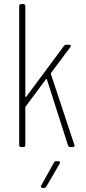

<svg xmlns="http://www.w3.org/2000/svg" viewBox="-20 -720 419 940"><path d="M74 -10V-690Q74 -700 84 -700H94Q104 -700 104 -690V-248Q104 -246 106 -245.5Q108 -245 109 -247L293 -495Q297 -501 306 -501H318Q324 -501 326 -497Q328 -493 324 -489L230 -363Q228 -360 229 -358L344 -11L345 -7Q345 0 336 0H325Q316 0 313 -8L210 -330Q209 -336 204 -331L106 -199Q104 -197 104 -194V-10Q104 0 94 0H84Q74 0 74 -10ZM182 188 244 76Q247 69 256 69H265Q271 69 273 72.5Q275 76 272 81L207 193Q202 200 195 200H189Q183 200 181 196.5Q179 193 182 188Z"/></svg>

Font: Barlow Condensed Thin
Style: Regular
Weight: 250
Width: 3
Designer: Jeremy Tribby
Foundry: Tribby Type
Version: Version 1.408